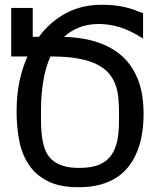

<svg xmlns="http://www.w3.org/2000/svg" viewBox="-20 -762 642 796"><path d="M305.7 14.2Q228.5 14.2 179 -10.5Q129.4 -35.2 100.6 -77.6Q71.3 -120.6 60.1 -177.5Q48.8 -234.4 48.8 -298.3Q48.8 -366.2 60.1 -421.6Q71.3 -477.1 93.8 -527.8H26.4V-729H115.7V-609.4H141.1Q188.5 -672.4 252.9 -707Q285.2 -724.1 321.8 -733.2Q358.4 -742.2 404.8 -742.2Q453.1 -742.2 493.7 -733.4Q514.2 -729 533.4 -722.2Q552.7 -715.3 573.2 -707V-602.1Q520.5 -636.2 475.6 -649.4Q430.7 -662.6 390.6 -662.6Q344.7 -662.6 308.8 -648.4Q272.9 -634.3 245.1 -608.9Q327.1 -606.9 387.7 -585.7Q448.2 -564.5 488.8 -526.9Q530.3 -488.3 552.7 -430.2Q575.2 -372.1 575.2 -289.6Q575.2 -249.5 569.6 -212.2Q564 -174.8 551.8 -142.1Q539.1 -106.9 518.3 -78.4Q497.6 -49.8 468.8 -29.8Q438 -8.3 397.7 2.9Q357.4 14.2 305.7 14.2ZM308.6 -65.9Q362.3 -65.9 394.8 -80.8Q427.2 -95.7 443.8 -122.1Q460.4 -148.4 466.8 -181.6Q471.7 -206.1 472.7 -235.4Q473.6 -264.6 473.6 -283.7Q473.6 -317.9 471.2 -350.3Q468.8 -382.8 459 -410.2Q449.2 -436.5 431.4 -457.8Q413.6 -479 382.8 -494.6Q351.6 -510.3 305.9 -519Q260.3 -527.8 194.8 -527.8H189Q168 -480.5 158.9 -423.3Q149.9 -366.2 149.9 -303.2V-285.6Q149.9 -259.3 150.6 -234.6Q151.4 -210 155.3 -187Q159.7 -159.2 168.7 -137.5Q177.7 -115.7 194.8 -100.1Q212.4 -84 239.7 -75Q267.1 -65.9 308.6 -65.9Z"/></svg>

Font: Vazir Code Hack
Style: Code-Hack
Weight: 400
Foundry: DejaVu fonts team - Redesigned by Saber Rastikerdar
Version: Version 1.1.2